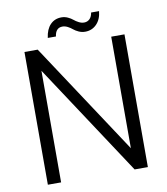

<svg xmlns="http://www.w3.org/2000/svg" viewBox="-91 -919 868 996"><g transform="rotate(-10 343.0 -421.5)"><path d="M537.1 -699.2H606.9V0H537.1L149.9 -587.9V0H80.1V-699.2H149.9L537.1 -111.8ZM211.9 -750Q217.8 -794.9 241 -818.8Q264.2 -842.8 299.8 -842.8Q317.4 -842.8 333.3 -835.4Q349.1 -828.1 359.4 -819.3Q369.6 -810.5 383.8 -803.2Q397.9 -795.9 412.1 -795.9Q429.2 -795.9 441.2 -807.6Q453.1 -819.3 456.1 -840.8H498Q493.7 -797.4 469.2 -772.7Q444.8 -748 409.2 -748Q391.1 -748 375 -755.4Q358.9 -762.7 348.6 -771.5Q338.4 -780.3 324.5 -787.6Q310.5 -794.9 296.9 -794.9Q260.7 -794.9 254.9 -750Z"/></g></svg>

Font: SVN-Poppins Light
Style: Regular
Weight: 300
Designer: Ninad Kale (Devanagari), Jonny Pinhorn (Latin)
Foundry: Indian Type Foundry
Version: Version 3.002 2017